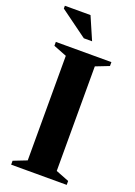

<svg xmlns="http://www.w3.org/2000/svg" viewBox="-163 -929 697 992"><g transform="rotate(20 186.0 -433.0)"><path d="M339 -21.5V0H33.5V-21.5L106.5 -50V-625L33.5 -653.5V-675H339V-653.5L266 -625V-50ZM208.5 -742H163L13.5 -851V-866.5H154.5Z"/></g></svg>

Font: Newsreader 24pt
Style: Bold
Weight: 700
Designer: Hugues Gentile
Foundry: Production Type
Version: Version 1.003